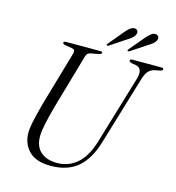

<svg xmlns="http://www.w3.org/2000/svg" viewBox="-127 -984 1010 1104"><g transform="rotate(15 378.5 -432.5)"><path d="M504.5 -198 626 -604Q643 -666 598.5 -675L572.5 -679.5Q557.5 -684 557.5 -691Q557.5 -700 572.5 -700H745Q757 -700 757 -692.5Q757 -688 754 -685.5Q751 -683 741 -680.5L710 -674.5Q689 -669.5 674.2 -653.8Q659.5 -638 649 -602L527.5 -198Q496 -91.5 435 -40Q374 11.5 274 11.5Q186.5 11.5 144 -32.5Q101.5 -76.5 102.5 -143.5Q102.5 -161 108 -190.8Q113.5 -220.5 122 -254.8Q130.5 -289 139 -320L234 -647.5Q240.5 -670 219 -674L176 -681Q162.5 -684 162.5 -691.5Q162.5 -700 178 -700H381.5Q393.5 -700 393.5 -693Q393.5 -685 376.5 -681.5L329.5 -672.5Q319.5 -670.5 313 -664.8Q306.5 -659 302.5 -644.5L208.5 -318.5Q191 -253.5 182 -210.8Q173 -168 172.5 -140Q172 -77.5 207.8 -45.8Q243.5 -14 305.5 -14Q373.5 -14 424.8 -57.8Q476 -101.5 504.5 -198ZM480.5 -836Q496.5 -856 510.8 -867.2Q525 -878.5 540 -877Q551.5 -875.5 556.2 -867Q561 -858.5 556.5 -847Q551.5 -834 539.8 -824Q528 -814 512 -804.5L419.5 -743Q411 -738 407.5 -742Q404.5 -745.5 411.5 -753ZM605 -836Q621.5 -855.5 635.8 -867Q650 -878.5 664.5 -876.5Q676 -874.5 680.8 -866.2Q685.5 -858 681 -846.5Q676 -833 663.8 -823.2Q651.5 -813.5 636 -804L543.5 -743Q535 -738 531.5 -742Q529 -745.5 535.5 -753Z"/></g></svg>

Font: Fraunces 72pt Light
Style: Italic
Weight: 300
Italic angle: -16°
Version: Version 1.000;[b76b70a41]